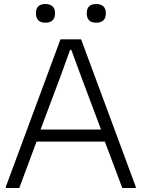

<svg xmlns="http://www.w3.org/2000/svg" viewBox="-20 -936 705 956"><path d="M9 -6 281 -740H384L656 -6V0H589L502 -231H162L76 0H9ZM483 -291 381 -563 335 -688H329L284 -563L182 -291ZM206 -823Q159 -823 159 -870Q159 -916 206 -916Q228 -916 241 -905Q254 -894 254 -870Q254 -845 241 -834Q228 -823 206 -823ZM459 -823Q412 -823 412 -870Q412 -916 459 -916Q481 -916 494 -905Q507 -894 507 -870Q507 -845 494 -834Q481 -823 459 -823Z"/></svg>

Font: Plata Sans Light
Style: Regular
Weight: 300
Designer: Pablo Impallari, Andres Torresi, & Cristiano Sobral
Foundry: Pablo Impallari, Andres Torresi, & Cristiano Sobral
Version: Version 1.00;December 28, 2019;FontCreator 12.0.0.2547 64-bi